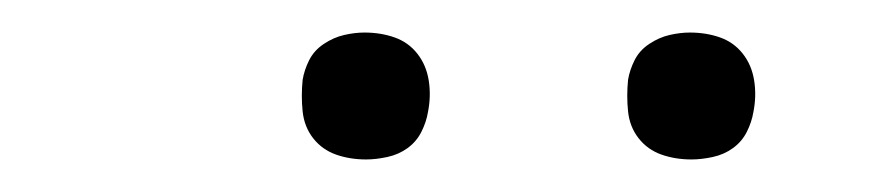

<svg xmlns="http://www.w3.org/2000/svg" viewBox="-20 -729 540 118"><path d="M405 -631Q395 -631 386.5 -634Q378 -637 372.5 -644Q367 -651 366 -660.5Q365 -670 366 -680Q367 -686 370 -692Q373 -698 379 -702Q385 -706 391.5 -707.5Q398 -709 404 -709Q414 -709 422.5 -706Q431 -703 436.5 -696Q442 -689 443.5 -679.5Q445 -670 443 -660Q442 -654 439 -648Q436 -642 430.5 -638Q425 -634 418 -632.5Q411 -631 405 -631ZM205 -631Q195 -631 186.5 -634Q178 -637 172.5 -644Q167 -651 166 -660.5Q165 -670 166 -680Q167 -686 170 -692Q173 -698 179 -702Q185 -706 191.5 -707.5Q198 -709 204 -709Q214 -709 222.5 -706Q231 -703 236.5 -696Q242 -689 243.5 -679.5Q245 -670 243 -660Q242 -654 239 -648Q236 -642 230.5 -638Q225 -634 218 -632.5Q211 -631 205 -631Z"/></svg>

Font: Iosevka Term Curly Extralight
Style: Italic
Weight: 200
Italic angle: -9°
Designer: Belleve Invis
Foundry: Belleve Invis
Version: Version 32.3.0